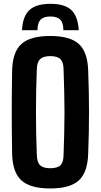

<svg xmlns="http://www.w3.org/2000/svg" viewBox="-20 -1002 540 1030"><path d="M250.5 -981.5Q327 -981.5 362.5 -948.2Q398 -915 402.5 -840H320Q320 -878.5 303.8 -896Q287.5 -913.5 250.5 -913.5Q213.5 -913.5 197.2 -895.8Q181 -878 181 -840H98Q102 -915 138 -948.2Q174 -981.5 250.5 -981.5ZM249.5 9Q142.5 9 95 -34Q47.5 -77 45 -177Q44 -238.5 43.5 -293.2Q43 -348 43 -400.8Q43 -453.5 43.5 -508.2Q44 -563 45 -623.5Q47.5 -723.5 95 -766.2Q142.5 -809 249.5 -809Q355.5 -809 402.8 -766.2Q450 -723.5 453 -623.5Q455.5 -563 456.5 -508.2Q457.5 -453.5 457.5 -400.5Q457.5 -347.5 456.5 -292.8Q455.5 -238 453 -177Q450 -77 402.8 -34Q355.5 9 249.5 9ZM249.5 -99.5Q288 -99.5 304.2 -115.5Q320.5 -131.5 321 -170.5Q323 -231 324.5 -287.8Q326 -344.5 326 -400.2Q326 -456 324.5 -513Q323 -570 321 -630.5Q320.5 -668.5 304.2 -684.8Q288 -701 249.5 -701Q212 -701 195.2 -684.8Q178.5 -668.5 177.5 -630.5Q175 -570.5 174 -513.8Q173 -457 173 -401.2Q173 -345.5 174 -288.5Q175 -231.5 177.5 -170.5Q178.5 -131.5 195.2 -115.5Q212 -99.5 249.5 -99.5Z"/></svg>

Font: Big Shoulders Text Thin ExtraBold
Style: Regular
Weight: 800
Version: Version 2.002